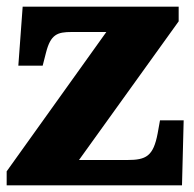

<svg xmlns="http://www.w3.org/2000/svg" viewBox="-20 -556 582 576"><path d="M0 0H526L531 -195H460L453 -156C440 -87 418 -76 362 -76H217L516 -492V-536H48L35 -359H108L118 -398C132 -453 152 -460 195 -460H299L0 -42Z"/></svg>

Font: Noto Serif Gurmukhi Black
Style: Regular
Weight: 900
Designer: Vaibhav Singh and the Monotype Design Team
Foundry: Monotype Imaging Inc.
Version: Version 2.004